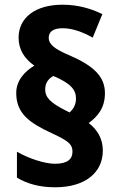

<svg xmlns="http://www.w3.org/2000/svg" viewBox="-20 -786 513 816"><path d="M49 -391C49 -304 104 -264 202 -219C275 -185 288 -171 288 -141C288 -110 267 -90 214 -90C169 -90 101 -113 52 -141V-31C97 -4 150 10 214 10C344 10 417 -54 417 -146C417 -196 394 -235 357 -263C395 -291 426 -327 426 -390C426 -460 379 -506 275 -551C210 -578 187 -599 187 -625C187 -652 207 -666 247 -666C287 -666 332 -650 374 -626L415 -726C366 -750 310 -766 246 -766C129 -766 59 -710 59 -626C59 -577 82 -538 126 -507C84 -482 49 -443 49 -391ZM172 -406C172 -434 187 -453 207 -463C280 -432 303 -405 303 -367C303 -339 290 -321 276 -308L256 -318C196 -349 172 -371 172 -406Z"/></svg>

Font: Noto Sans Lao Looped SemiCondensed ExtraBold
Style: Regular
Weight: 800
Width: 4
Designer: Mark Frömberg, Ben Mitchell
Foundry: The Fontpad Ltd
Version: Version 1.002